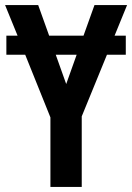

<svg xmlns="http://www.w3.org/2000/svg" viewBox="-20 -734 519 754"><path d="M474 -594V-519H400L301 -277V0H178V-273L79 -519H5V-594H49L0 -714H130L173 -594H308L351 -714H479L430 -594ZM240 -404 281 -519H199Z"/></svg>

Font: Avrile Sans Condensed SemiBold
Style: Regular
Weight: 600
Width: 3
Designer: Monotype Design Team
Foundry: Monotype Imaging Inc.
Version: Version 2.001;September 10, 2019;FontCreator 11.5.0.2425 64-